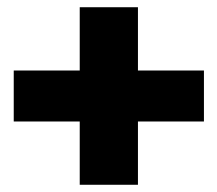

<svg xmlns="http://www.w3.org/2000/svg" viewBox="-20 -511 601 531"><path d="M200.5 -491H361.5V-316H544V-175H361.5V0H200.5V-175H18V-316H200.5Z"/></svg>

Font: Karla ExtraBold
Style: Regular
Weight: 800
Designer: Jonathan Pinhorn
Version: Version 2.001